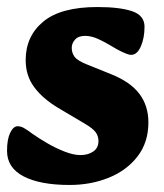

<svg xmlns="http://www.w3.org/2000/svg" viewBox="-20 -510 466 546"><path d="M178 16Q94 16 47 -8.5Q0 -33 0 -81Q0 -114 9 -132.5Q18 -151 30 -151Q39 -151 48 -146Q57 -141 73 -129Q90 -117 114 -103Q138 -89 163.5 -79Q189 -69 209 -69Q230 -69 245 -79Q260 -89 260 -109Q260 -123 252 -134Q244 -145 220 -159L144 -204Q101 -230 77 -262.5Q53 -295 53 -339Q53 -407 103 -448.5Q153 -490 257 -490Q321 -490 356 -478Q391 -466 391 -434Q391 -402 380.5 -378Q370 -354 353 -354Q347 -354 340 -357Q333 -360 326 -363Q315 -368 297 -379Q279 -390 259.5 -399Q240 -408 222 -408Q203 -408 193.5 -397.5Q184 -387 184 -374Q184 -359 192.5 -348Q201 -337 229 -326L296 -299Q351 -277 376.5 -243Q402 -209 402 -162Q402 -105 371 -65Q340 -25 289 -4.5Q238 16 178 16Z"/></svg>

Font: Alkatra
Style: Bold
Weight: 700
Designer: Suman Bhandary
Version: Version 1.100;gftools[0.9.22]